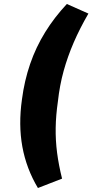

<svg xmlns="http://www.w3.org/2000/svg" viewBox="-20 -744 463 962"><path d="M170 198Q112 101 92 -9Q72 -119 90 -246Q102 -339 131 -423.5Q160 -508 206.5 -583Q253 -658 315 -724L423 -676Q380 -602 349.5 -531.5Q319 -461 299 -389Q279 -317 270 -235Q260 -166 259 -103.5Q258 -41 266 21Q274 83 291 151Z"/></svg>

Font: Nunito Sans 10pt SemiCondensed Black
Style: Italic
Weight: 900
Width: 4
Italic angle: -9°
Designer: Vernon Adams
Foundry: Vernon Adams
Version: Version 3.101;gftools[0.9.27]